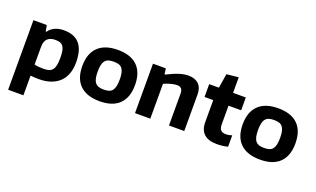

<svg xmlns="http://www.w3.org/2000/svg" viewBox="-92 -1231 3243 1971"><g transform="rotate(20 1529.0 -245.0)"><path d="M62 -540H208L220 -474H228Q254 -512 296.5 -531Q339 -550 394 -550Q507 -550 564.5 -484Q622 -418 622 -282Q622 -210 601.5 -155.5Q581 -101 542 -64.5Q503 -28 447.5 -9Q392 10 323 10Q298 10 274 8.5Q250 7 229 5V220H62ZM327 -106Q363 -106 387 -113.5Q411 -121 426 -140Q441 -159 447.5 -190.5Q454 -222 454 -270Q454 -315 448.5 -345Q443 -375 430 -393.5Q417 -412 396 -419.5Q375 -427 344 -427Q289 -427 259 -399Q229 -371 229 -309V-116Q249 -111 273.5 -108.5Q298 -106 327 -106Z M983 10Q842 10 768 -61.5Q694 -133 694 -270Q694 -407 768 -478.5Q842 -550 983 -550Q1124 -550 1197 -478.5Q1270 -407 1270 -270Q1270 -133 1197 -61.5Q1124 10 983 10ZM983 -117Q1016 -117 1039 -124.5Q1062 -132 1076 -150Q1090 -168 1096.5 -197.5Q1103 -227 1103 -270Q1103 -313 1096.5 -342Q1090 -371 1076 -389Q1062 -407 1039 -414.5Q1016 -422 983 -422Q950 -422 927 -414.5Q904 -407 889.5 -389Q875 -371 868.5 -342Q862 -313 862 -270Q862 -227 868.5 -197.5Q875 -168 889.5 -150Q904 -132 927 -124.5Q950 -117 983 -117Z M1368 -540H1508L1517 -478H1524Q1599 -516 1653.5 -533Q1708 -550 1754 -550Q1826 -550 1866 -511Q1906 -472 1906 -400V0H1739V-344Q1739 -384 1724 -401Q1709 -418 1677 -418Q1649 -418 1611 -408Q1573 -398 1535 -381V0H1368Z M2265 12Q2172 12 2124.5 -31.5Q2077 -75 2077 -160V-400H1982V-540H2088L2113 -696L2243 -710V-540H2382V-400H2244V-198Q2244 -153 2261.5 -134Q2279 -115 2321 -115Q2349 -115 2384 -127V-3Q2361 4 2329 8Q2297 12 2265 12Z M2735 10Q2594 10 2520 -61.5Q2446 -133 2446 -270Q2446 -407 2520 -478.5Q2594 -550 2735 -550Q2876 -550 2949 -478.5Q3022 -407 3022 -270Q3022 -133 2949 -61.5Q2876 10 2735 10ZM2735 -117Q2768 -117 2791 -124.5Q2814 -132 2828 -150Q2842 -168 2848.5 -197.5Q2855 -227 2855 -270Q2855 -313 2848.5 -342Q2842 -371 2828 -389Q2814 -407 2791 -414.5Q2768 -422 2735 -422Q2702 -422 2679 -414.5Q2656 -407 2641.5 -389Q2627 -371 2620.5 -342Q2614 -313 2614 -270Q2614 -227 2620.5 -197.5Q2627 -168 2641.5 -150Q2656 -132 2679 -124.5Q2702 -117 2735 -117Z"/></g></svg>

Font: Encode Sans Normal
Style: Bold
Weight: 700
Designer: Pablo Impallari, Andres Torresi
Foundry: Pablo Impallari, Andres Torresi
Version: Version 1.000; ttfautohint (v1.00) -l 8 -r 50 -G 200 -x 14 -